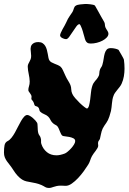

<svg xmlns="http://www.w3.org/2000/svg" viewBox="-36 -892 646 962"><path d="M585 -591.8Q587.9 -571.3 587.9 -547.9Q587.9 -529.3 584.7 -510Q581.5 -490.7 573.2 -472.2Q569.3 -463.9 563.5 -456.5Q557.6 -449.2 551.8 -441.9Q545.9 -434.6 540.8 -427.5Q535.6 -420.4 533.2 -413.1Q529.3 -403.8 527.6 -393.8Q525.9 -383.8 524.9 -374Q523.9 -364.3 522.9 -354.5Q522 -344.7 520 -335.9Q515.6 -318.8 512 -308.3Q508.3 -297.9 504.9 -290.5Q501.5 -283.2 497.1 -277.1Q492.7 -271 486.8 -262.2Q481.4 -254.4 478.5 -248Q475.6 -241.7 473.4 -234.6Q471.2 -227.5 469.5 -218.5Q467.8 -209.5 464.8 -196.8Q463.9 -193.8 462.4 -191.7Q460.9 -189.5 459.2 -187.3Q457.5 -185.1 456.3 -182.1Q455.1 -179.2 455.1 -174.8Q455.1 -171.9 455.6 -168.5Q456.1 -165 456.1 -162.1Q456.1 -156.7 452.4 -150.1Q448.7 -143.6 443.6 -136.7Q438.5 -129.9 433.1 -122.8Q427.7 -115.7 424.8 -109.9Q418.9 -98.6 415.8 -88.4Q412.6 -78.1 405.8 -66.9Q397 -52.7 383.8 -34.4Q370.6 -16.1 355.2 0.2Q339.8 16.6 323.7 27.8Q307.6 39.1 293 39.1Q287.6 39.1 281.7 38.6Q275.9 38.1 270 38.1Q257.3 38.1 248.5 40Q239.7 42 233.2 44.2Q226.6 46.4 220.9 48.1Q215.3 49.8 209 49.8Q203.1 49.8 198.7 48.6Q194.3 47.4 190.4 45.2Q186.5 43 182.1 40.3Q177.7 37.6 171.9 35.2Q156.7 28.8 143.6 25.9Q130.4 22.9 118.7 21Q106.9 19 96.2 16.6Q85.4 14.2 74.7 7.6Q64 1 52.7 -11Q41.5 -22.9 28.8 -43Q20.5 -56.2 12.5 -65.9Q4.4 -75.7 -2 -85Q-8.3 -94.2 -12.2 -104.2Q-16.1 -114.3 -16.1 -127.9Q-16.1 -149.9 -13.2 -164.3Q-10.3 -178.7 2 -185.1Q12.2 -189.9 21.5 -201.7Q30.8 -213.4 38.8 -227.8Q46.9 -242.2 54.4 -257.6Q62 -272.9 69.6 -285.9Q77.1 -298.8 84.7 -307.1Q92.3 -315.4 100.1 -315.9Q106 -315.9 113.5 -311.5Q121.1 -307.1 128.4 -301Q135.7 -294.9 141.6 -288.1Q147.5 -281.2 149.9 -276.9Q151.4 -273.9 151.9 -268.3Q152.3 -262.7 152.6 -255.9Q152.8 -249 153.3 -241Q153.8 -232.9 155.8 -225.1Q157.7 -218.3 162.1 -212.6Q166.5 -207 168 -200.2Q170.4 -192.4 169.7 -184.1Q168.9 -175.8 171.9 -168.9Q179.7 -145.5 199 -129.6Q218.3 -113.8 247.1 -113.8Q265.1 -113.8 289.1 -123Q294.4 -125 303.2 -132.3Q312 -139.6 320.3 -148.7Q328.6 -157.7 334.7 -167.7Q340.8 -177.7 340.8 -185.1Q340.8 -194.3 331.8 -199Q322.8 -203.6 311.5 -205.8Q300.3 -208 290 -209Q279.8 -210 276.9 -211.9Q272.9 -214.8 270 -220.5Q267.1 -226.1 264.4 -232.9Q261.7 -239.7 258.8 -246.6Q255.9 -253.4 252 -258.8Q248 -263.7 241 -266.8Q233.9 -270 227.1 -276.9Q220.2 -283.7 216.1 -292.7Q211.9 -301.8 205.1 -308.1Q197.3 -315.4 185.3 -320.1Q173.3 -324.7 165 -333Q162.1 -335.9 160.9 -343Q159.7 -350.1 155.8 -354Q151.9 -358.4 145.8 -359.6Q139.6 -360.8 138.2 -363.8Q136.7 -364.7 135.3 -370.6Q133.8 -376.5 130.9 -381.8Q128.4 -386.7 124.8 -390.1Q121.1 -393.6 121.1 -397.9Q121.1 -400.4 121.6 -402.6Q122.1 -404.8 122.1 -407.2Q122.1 -412.1 119.6 -416.7Q117.2 -421.4 114 -425.5Q110.8 -429.7 108.4 -433.3Q106 -437 106 -440.9Q106 -450.2 109.4 -460.2Q112.8 -470.2 112.8 -483.9Q112.8 -492.7 111.3 -502.2Q109.9 -511.7 107.9 -521.2Q106 -530.8 104.5 -540Q103 -549.3 103 -558.1Q103 -565.4 105.7 -571.3Q108.4 -577.1 111.6 -582.8Q114.7 -588.4 117.4 -595.2Q120.1 -602.1 120.1 -611.8Q120.1 -621.1 118.7 -630.4Q117.2 -639.6 117.2 -647Q117.2 -652.3 118.7 -658.2Q120.1 -664.1 124.5 -669.2Q128.9 -674.3 136.5 -677.7Q144 -681.2 155.8 -681.2Q168.9 -681.2 177.2 -675.8Q185.5 -670.4 190.7 -661.9Q195.8 -653.3 198.7 -642.6Q201.7 -631.8 203.4 -621.6Q205.1 -611.3 206.8 -602.5Q208.5 -593.8 211.9 -588.9Q215.3 -583.5 221.9 -579.8Q228.5 -576.2 236.6 -573Q244.6 -569.8 252.7 -566.4Q260.7 -563 267.1 -558.1Q274.4 -551.8 279.8 -539.1Q285.2 -526.4 292 -512.2Q297.4 -500 305.2 -487.8Q313 -475.6 316.9 -465.8Q320.8 -455.6 321 -444.1Q321.3 -432.6 326.2 -421.9Q330.1 -412.6 341.1 -399.9Q352.1 -387.2 364 -375.7Q376 -364.3 386.5 -356.2Q397 -348.1 399.9 -348.1Q406.7 -350.1 410.2 -363.3Q413.6 -376.5 415.8 -393.3Q418 -410.2 419.7 -427.5Q421.4 -444.8 424.8 -456.1Q428.2 -468.3 432.1 -474.6Q436 -481 440.2 -485.8Q444.3 -490.7 449 -496.1Q453.6 -501.5 459 -512.2Q461.4 -517.6 461.7 -526.1Q461.9 -534.7 464.8 -543Q467.3 -549.8 471.4 -555.4Q475.6 -561 477.1 -567.9Q481.4 -583 483.4 -597.9Q485.4 -612.8 488.8 -624.5Q492.2 -636.2 498.8 -643.6Q505.4 -650.9 519 -650.9Q529.8 -650.9 540.8 -648.4Q551.8 -646 558.1 -642.1Q558.1 -641.6 562.3 -634.8Q566.4 -627.9 571.5 -619.1Q576.7 -610.4 580.8 -602.3Q585 -594.2 585 -591.8ZM507.3 -723.1Q507.3 -713.4 499 -704.3Q490.7 -695.3 477.8 -688.5Q464.8 -681.6 449.2 -677.7Q433.6 -673.8 418.9 -673.8Q407.2 -673.8 401.4 -678Q395.5 -682.1 392.3 -689.5Q389.2 -696.8 387 -706.3Q384.8 -715.8 381.3 -726.1Q381.3 -726.6 379.4 -733.4Q377.4 -740.2 374.5 -748.3Q371.6 -756.3 368.2 -763.2Q364.7 -770 362.3 -771Q355 -771 346.4 -759.3Q337.9 -747.6 328.6 -733.4Q319.3 -719.2 310.8 -707.5Q302.2 -695.8 294.9 -695.8Q291 -695.8 286.1 -697.3Q281.2 -698.7 276.4 -701.2Q271.5 -703.6 268.3 -707.3Q265.1 -710.9 265.1 -714.8Q265.1 -719.7 268.8 -728Q272.5 -736.3 277.3 -745.4Q282.2 -754.4 287.4 -763.2Q292.5 -772 294.9 -777.8Q304.7 -800.3 313 -811.3Q321.3 -822.3 327.1 -832Q329.6 -835.9 331.1 -840.6Q332.5 -845.2 334 -849.6Q335.4 -854 337.6 -857.7Q339.8 -861.3 344.2 -863.8Q347.7 -866.2 353.5 -867.7Q359.4 -869.1 366.2 -869.9Q373 -870.6 379.9 -871.1Q386.7 -871.6 391.1 -872.1Q394.5 -872.1 401.4 -871.8Q408.2 -871.6 415.8 -870.6Q423.3 -869.6 430.2 -868.2Q437 -866.7 439.9 -863.8Q448.2 -849.1 456.5 -834.5Q463.4 -821.8 471.2 -807.9Q479 -793.9 485.4 -783.2Q489.3 -776.9 489.5 -769.3Q489.7 -761.7 492.2 -754.9Q496.1 -746.6 501.7 -738.5Q507.3 -730.5 507.3 -723.1Z"/></svg>

Font: Freckle Face
Style: Regular
Weight: 400
Designer: Astigmatic (AOETI)
Foundry: Astigmatic (AOETI)
Version: Version 1.000